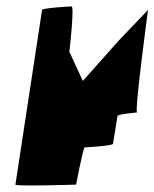

<svg xmlns="http://www.w3.org/2000/svg" viewBox="-20 -587 481 598"><path d="M28 -12C27 -6 217 -12 217 -12C217 -12 239 -128 244 -128C250 -128 331 -133 332 -139L346 -226C347 -232 415 -237 407 -237C398 -237 441 -556 441 -556L352 -463L238 -335L196 -426C197 -432 212 -567 203 -567C195 -567 112 -562 111 -556Z"/></svg>

Font: Ampere
Style: SCSuCndIta
Weight: 400
Version: Version 1